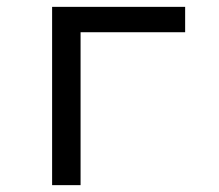

<svg xmlns="http://www.w3.org/2000/svg" viewBox="-20 -540 640 560"><path d="M132 0V-520H520V-446H215V0Z"/></svg>

Font: Zed Sans Extended
Style: Regular
Weight: 400
Width: 7
Designer: Belleve Invis
Foundry: Belleve Invis
Version: Version 1.0.0; ttfautohint (v1.8.4)